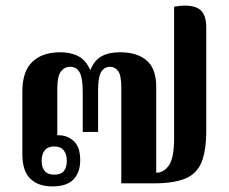

<svg xmlns="http://www.w3.org/2000/svg" viewBox="-20 -656 821 687"><path d="M167 11Q117 11 88.5 -16.5Q60 -44 60 -104V-329Q60 -400 95.5 -434.5Q131 -469 196 -469Q234 -469 261 -454.5Q288 -440 303 -405Q318 -441 344 -455Q370 -469 409 -469Q471 -469 505 -439.5Q539 -410 539 -345V-38Q566 -38 584.5 -64.5Q603 -91 603 -163V-632Q660 -642 689 -626Q718 -610 718 -558V-190Q718 -118 701.5 -76.5Q685 -35 644 -17.5Q603 0 530 0H414V-343Q414 -387 402.5 -402Q391 -417 374 -417Q353 -417 342 -398.5Q331 -380 331 -335V-184H276V-328Q276 -377 265 -397Q254 -417 231 -417Q211 -417 198 -400.5Q185 -384 185 -336V-172Q188 -172 191 -172Q221 -172 244 -151Q267 -130 267 -83Q267 -39 243 -14Q219 11 167 11ZM174 -31Q198 -31 208.5 -44Q219 -57 219 -81Q219 -104 208 -118Q197 -132 174 -132Q151 -132 140 -118Q129 -104 129 -81Q129 -57 140 -44Q151 -31 174 -31Z"/></svg>

Font: Noto Serif Thai SemiCondensed
Style: Bold
Weight: 700
Width: 4
Designer: Monotype Design Team
Foundry: Monotype Imaging Inc.
Version: Version 2.002; ttfautohint (v1.8.4.7-5d5b)